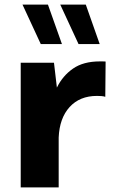

<svg xmlns="http://www.w3.org/2000/svg" viewBox="-20 -817 500 837"><path d="M250 -625H157.7L78.1 -796.9H189ZM414.6 -625H322.3L242.7 -796.9H354ZM70.3 -543.5H215.3L228 -435.1Q252.9 -486.3 298.1 -517.8Q343.3 -549.3 415 -549.3Q421.4 -549.3 427.7 -549.3Q434.1 -549.3 440.4 -548.8L439 -395Q431.2 -397.5 421.9 -398.2Q412.6 -398.9 402.8 -398.9Q327.6 -398.9 283.4 -350.3Q239.3 -301.8 235.8 -217.3V0H70.3Z"/></svg>

Font: Estedad-FD ExtraBold
Style: Regular
Weight: 800
Designer: Amin Abedi
Version: Version 7.3